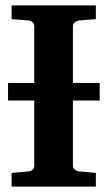

<svg xmlns="http://www.w3.org/2000/svg" viewBox="-20 -691 399 711"><path d="M250 -318.8V-78.1Q250 -68.4 257.3 -62.7Q264.6 -57.1 272.9 -56.2L335 -50.8V0H22.9V-50.8L85 -56.2Q94.2 -57.1 100.6 -62.7Q106.9 -68.4 106.9 -78.1V-318.8H9.8V-383.8H106.9V-592.8Q106.9 -602.5 100.6 -608.4Q94.2 -614.3 85 -615.2L22.9 -620.1V-670.9H335V-620.1L272.9 -615.2Q264.6 -614.3 257.3 -608.4Q250 -602.5 250 -592.8V-383.8H349.1V-318.8Z"/></svg>

Font: Charis SIL Am
Style: Bold
Weight: 700
Foundry: SIL International
Version: Version 5.000